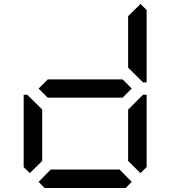

<svg xmlns="http://www.w3.org/2000/svg" viewBox="-20 -945 856 965"><path d="M130 -75 99 -105V-469H117L130 -456L192 -395V-136ZM596 -546 642 -500 596 -454H220L174 -500L220 -546ZM686 -925 717 -895V-531H699L686 -544L624 -605V-864ZM642 -31 612 0H204L174 -31L235 -93H581ZM686 -456 699 -469H717V-105L686 -75L624 -136V-394Z"/></svg>

Font: DSEG7 Classic Mini
Style: Regular
Weight: 400
Designer: Keshikan(Twitter:@keshinomi_88pro)
Version: Version 0.46